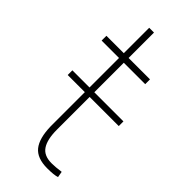

<svg xmlns="http://www.w3.org/2000/svg" viewBox="-223 -711 762 762"><g transform="rotate(45 158.0 -330.5)"><path d="M116.2 -670.9C116.2 -670.9 116.2 -528.3 116.2 -528.3C116.2 -528.3 18.6 -528.3 18.6 -528.3C18.6 -528.3 18.6 -501.5 18.6 -501.5C18.6 -501.5 116.2 -501.5 116.2 -501.5C116.2 -501.5 116.2 -335.9 116.2 -335.9C116.2 -335.9 20 -335.9 20 -335.9C20 -335.9 20 -309.6 20 -309.6C20 -309.6 116.2 -309.6 116.2 -309.6C116.2 -309.6 116.2 -118.2 116.2 -118.2C116.2 -118.2 116.2 -118.2 116.2 -118.2C117.2 -73.7 126 -41.5 142.6 -21C159.2 -0.5 186.5 9.8 224.1 9.8C224.1 9.8 224.1 9.8 224.1 9.8C250 9.8 268.6 7.8 279.3 3.9C279.3 3.9 274.9 -21 274.9 -21C274.9 -21 274.9 -21 274.9 -21C254.4 -18.1 236.8 -16.6 222.7 -16.6C222.7 -16.6 222.7 -16.6 222.7 -16.6C193.8 -16.6 173.8 -25.4 161.6 -43.5C149.4 -61.5 143.1 -88.9 143.1 -126.5C143.1 -126.5 143.1 -309.6 143.1 -309.6C143.1 -309.6 306.6 -309.6 306.6 -309.6C306.6 -309.6 306.6 -335.9 306.6 -335.9C306.6 -335.9 143.1 -335.9 143.1 -335.9C143.1 -335.9 143.1 -501.5 143.1 -501.5C143.1 -501.5 263.2 -501.5 263.2 -501.5C263.2 -501.5 263.2 -528.3 263.2 -528.3C263.2 -528.3 143.1 -528.3 143.1 -528.3C143.1 -528.3 143.1 -670.9 143.1 -670.9C143.1 -670.9 116.2 -670.9 116.2 -670.9Z"/></g></svg>

Font: WOX
Style: Regular
Weight: 500
Designer: Google
Foundry: ""
Version: ""